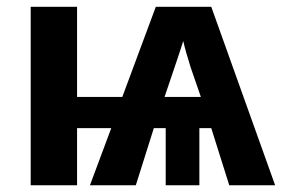

<svg xmlns="http://www.w3.org/2000/svg" viewBox="-20 -548 840 568"><path d="M208 0H70.8V-527.8H208V-261.2H341.8L440.9 -527.8H605L793.9 0H658.2L605 -168.9H569.8V0H470.2V-168.9H435.1L381.8 0H246.1L309.1 -168.9H208ZM466.8 -261.2H574.2L543.9 -349.1Q529.3 -395 522 -426.8Q517.6 -410.2 466.8 -261.2Z"/></svg>

Font: Libra Sans Modern
Style: Bold
Weight: 700
Foundry: Stefan Peev, Context Ltd
Version: Version 1.000